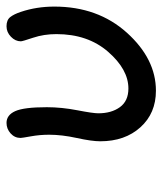

<svg xmlns="http://www.w3.org/2000/svg" viewBox="25 -517 496 586"><g transform="rotate(-90 273.0 -224.0)"><path d="M134.8 -166Q134.8 -191.9 144.8 -237.5Q154.8 -283.2 154.8 -321.8Q154.8 -350.6 149.9 -377.7Q145 -404.8 145 -409.2Q145 -427.2 158.9 -439.7Q172.9 -452.1 190.9 -452.1Q214.8 -452.1 226.8 -425.5Q238.8 -398.9 238.8 -329.1Q238.8 -284.2 229.5 -236.1Q220.2 -188 220.2 -171.9Q220.2 -131.8 239 -106Q257.8 -80.1 295.9 -80.1Q354 -80.1 408 -142.1Q461.9 -204.1 461.9 -299.8Q461.9 -337.9 450.9 -370.8Q439.9 -403.8 439.9 -408.2Q439.9 -425.3 453.9 -438.7Q467.8 -452.1 485.8 -452.1Q504.9 -452.1 513.9 -440.7Q522.9 -429.2 529.8 -408.2Q545.9 -360.4 545.9 -306.2Q545.9 -173.3 466.1 -84.7Q386.2 3.9 289.1 3.9Q220.2 3.9 177.5 -43.5Q134.8 -90.8 134.8 -166Z"/></g></svg>

Font: CMU Typewriter Text
Style: BoldItalic
Weight: 700
Italic angle: -14.04°
Version: Version 0.7.0